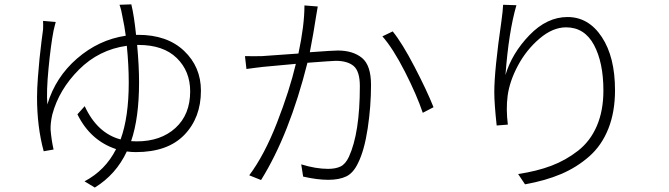

<svg xmlns="http://www.w3.org/2000/svg" viewBox="-20 -802 3040 873"><path d="M609.4 -597.7H603.5Q612.3 -502.9 612.3 -427.7Q612.3 -265.6 576.2 -160.2Q585 -159.2 601.6 -159.2Q710.9 -159.2 777.8 -220.2Q844.7 -281.2 844.7 -386.7Q844.7 -478.5 783.7 -538.1Q722.7 -597.7 609.4 -597.7ZM598.6 -643.6H608.4Q740.2 -643.6 816.9 -570.8Q893.6 -498 893.6 -389.6Q893.6 -266.6 817.9 -188.5Q742.2 -110.4 597.7 -110.4Q577.1 -110.4 556.6 -113.3Q507.8 -8.8 411.1 50.8L364.3 22.5Q459 -27.3 507.8 -124Q390.6 -163.1 332 -282.2L365.2 -319.3Q421.9 -196.3 528.3 -168Q565.4 -269.5 565.4 -426.8Q565.4 -505.9 556.6 -593.8Q429.7 -576.2 338.9 -485.4Q248 -394.5 217.8 -281.2Q209 -243.2 210 -211.9Q213.9 -165 223.6 -122.1L178.7 -114.3Q148.4 -225.6 148.4 -359.4Q148.4 -398.4 152.3 -449.7Q156.2 -501 159.7 -535.2Q163.1 -569.3 168.9 -615.7Q174.8 -662.1 175.8 -668Q176.8 -690.4 175.8 -707L233.4 -702.1Q232.4 -698.2 229 -685.1Q225.6 -671.9 223.6 -663.1Q210.9 -597.7 200.7 -491.2Q190.4 -384.8 195.3 -327.1Q232.4 -451.2 330.6 -536.1Q428.7 -621.1 551.8 -639.6Q545.9 -684.6 537.1 -724.6Q532.2 -755.9 523.4 -780.3L577.1 -782.2Q589.8 -730.5 598.6 -643.6Z M1364.3 -777.3 1424.8 -772.5Q1421.9 -754.9 1417 -726.6Q1406.2 -654.3 1388.7 -564.5Q1494.1 -572.3 1515.6 -572.3Q1585 -572.3 1626 -538.6Q1667 -504.9 1667 -416Q1667 -318.4 1651.9 -218.3Q1636.7 -118.2 1608.4 -61.5Q1586.9 -15.6 1554.7 0Q1522.5 15.6 1472.7 15.6Q1422.9 15.6 1358.4 1L1349.6 -54.7Q1416 -34.2 1471.7 -34.2Q1505.9 -34.2 1528.3 -44.9Q1550.8 -55.7 1566.4 -88.9Q1616.2 -197.3 1616.2 -410.2Q1616.2 -477.5 1588.4 -501.5Q1560.5 -525.4 1506.8 -525.4Q1494.1 -525.4 1377.9 -516.6Q1295.9 -190.4 1167 16.6L1113.3 -4.9Q1182.6 -97.7 1239.7 -244.6Q1296.9 -391.6 1325.2 -511.7Q1204.1 -500 1176.8 -498Q1168.9 -497.1 1141.1 -493.7Q1113.3 -490.2 1100.6 -488.3L1093.8 -546.9Q1133.8 -545.9 1171.9 -546.9Q1180.7 -546.9 1336.9 -558.6Q1364.3 -686.5 1364.3 -777.3ZM1718.8 -636.7 1765.6 -659.2Q1808.6 -606.4 1864.7 -498.5Q1920.9 -390.6 1951.2 -314.5L1902.3 -289.1Q1875 -370.1 1821.3 -475.6Q1767.6 -581.1 1718.8 -636.7Z M2267.6 -780.3 2328.1 -778.3Q2293 -658.2 2278.3 -460.9Q2307.6 -559.6 2387.2 -642.1Q2466.8 -724.6 2560.5 -724.6Q2656.2 -724.6 2716.3 -633.8Q2776.4 -543 2776.4 -391.6Q2776.4 -293 2746.1 -216.8Q2715.8 -140.6 2659.2 -90.8Q2602.5 -41 2531.2 -10.7Q2460 19.5 2367.2 36.1L2335.9 -10.7Q2420.9 -23.4 2486.8 -48.3Q2552.7 -73.2 2608.4 -116.7Q2664.1 -160.2 2693.8 -229.5Q2723.6 -298.8 2723.6 -390.6Q2723.6 -517.6 2680.7 -597.7Q2637.7 -677.7 2553.7 -677.7Q2493.2 -677.7 2433.1 -626.5Q2373 -575.2 2335 -503.9Q2296.9 -432.6 2288.1 -366.2Q2280.3 -305.7 2289.1 -235.4L2238.3 -231.4Q2227.5 -331.1 2227.5 -382.8Q2227.5 -482.4 2259.8 -705.1Q2266.6 -753.9 2267.6 -780.3Z"/></svg>

Font: GenEi Gothic M Light
Style: Regular
Weight: 300
Designer: o_tamon (Modified); [Source Han Sans]
Ryoko NISHIZUKA  (kana & ideographs); Paul D. Hunt (Latin, Greek & Cyrillic); Wenl
Version: Version 1.1a;Original Version 1.004